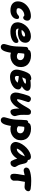

<svg xmlns="http://www.w3.org/2000/svg" viewBox="2066 -2640 835 5007"><g transform="rotate(90 2483.5 -136.5)"><path d="M248 8.8Q194.8 8.8 152.1 -3.9Q109.4 -16.6 81.8 -39.3Q54.2 -62 36.9 -93.3Q19.5 -124.5 16.8 -161.6Q14.2 -198.7 21 -240.2Q37.6 -322.8 95.5 -388.7Q153.3 -454.6 234.4 -489.7Q315.4 -524.9 403.8 -524.9Q459 -524.9 493.2 -494.1Q527.3 -463.4 516.1 -405.8Q508.3 -365.7 485.8 -344.5Q463.4 -323.2 438 -323.2Q426.3 -323.2 418 -327.9Q409.7 -332.5 405.8 -338.1Q401.9 -343.8 395.3 -348.4Q388.7 -353 379.9 -353Q314 -353 260 -311Q206.1 -269 194.8 -215.8Q189.5 -185.1 203.9 -167.5Q218.3 -149.9 267.1 -149.9Q295.4 -149.9 317.4 -157Q339.4 -164.1 352.5 -173.8Q365.7 -183.6 376.7 -193.6Q387.7 -203.6 399.4 -210.7Q411.1 -217.8 424.8 -217.8Q454.1 -217.8 467.5 -198.7Q481 -179.7 473.1 -138.2Q458 -71.3 396.5 -31.2Q335 8.8 248 8.8Z M803.7 9.8Q754.9 9.8 714.8 1Q674.8 -7.8 647.7 -23.9Q620.6 -40 600.8 -62.3Q581.1 -84.5 572.5 -111.1Q564 -137.7 561.8 -168Q559.6 -198.2 567.4 -230Q578.1 -285.2 610.1 -338.1Q642.1 -391.1 688.2 -432.6Q734.4 -474.1 796.6 -499.5Q858.9 -524.9 924.8 -524.9Q1015.6 -524.9 1061.5 -474.6Q1107.4 -424.3 1090.3 -338.9Q1082 -297.4 1055.9 -266.6Q1029.8 -235.8 991.9 -219Q954.1 -202.1 912.6 -194.1Q871.1 -186 824.7 -186Q759.3 -186 727.5 -207Q721.7 -174.3 740.7 -153.1Q759.8 -131.8 808.6 -131.8Q851.1 -131.8 887 -138.7Q922.9 -145.5 945.8 -155.5Q968.8 -165.5 987.5 -175.5Q1006.3 -185.5 1022.7 -192.4Q1039.1 -199.2 1052.7 -199.2Q1082.5 -199.2 1093.5 -177.2Q1104.5 -155.3 1098.6 -125Q1086.9 -66.9 1005.4 -28.6Q923.8 9.8 803.7 9.8ZM897.5 -374Q857.4 -374 820.3 -349.9Q783.2 -325.7 757.8 -284.2Q796.9 -280.8 800.8 -280.8Q844.7 -280.8 885.7 -297.4Q926.8 -314 931.6 -337.9Q934.6 -356.4 926.5 -365.2Q918.5 -374 897.5 -374Z M1203.6 261.2Q1167.5 261.2 1144 232.2Q1120.6 203.1 1131.3 150.9Q1137.7 119.1 1152.3 75Q1167 30.8 1173.3 -2Q1186.5 -67.4 1190.7 -136.5Q1194.8 -205.6 1196.3 -278.6Q1197.8 -351.6 1204.6 -405.8Q1207.5 -427.7 1225.8 -441.9Q1244.1 -456.1 1269.5 -456.1H1274.4Q1288.6 -496.6 1325.2 -512.2Q1361.8 -527.8 1427.2 -527.8Q1502.9 -527.8 1564.5 -503.9Q1626 -480 1665.8 -437.5Q1705.6 -395 1721.2 -333.5Q1736.8 -272 1722.7 -200.2Q1711.4 -141.1 1670.9 -93.3Q1630.4 -45.4 1569.1 -17.8Q1507.8 9.8 1438.5 9.8Q1391.6 9.8 1354.5 -3.9Q1354 1 1346.2 45.9Q1341.3 70.8 1336.9 89.1Q1332.5 107.4 1325.4 131.3Q1318.4 155.3 1310.8 172.4Q1303.2 189.5 1292.2 207.3Q1281.2 225.1 1268.8 236.1Q1256.3 247.1 1239.7 254.2Q1223.1 261.2 1203.6 261.2ZM1415.5 -353Q1409.2 -353 1397.2 -351.8Q1385.3 -350.6 1379.4 -350.1Q1367.2 -287.6 1363.3 -191.9Q1378.4 -180.7 1386.2 -175.8Q1394 -170.9 1410.4 -165Q1426.8 -159.2 1443.4 -159.2Q1533.2 -159.2 1545.4 -227.1Q1556.6 -281.7 1517.6 -317.4Q1478.5 -353 1415.5 -353Z M1989.3 20Q1881.3 20 1830.8 -42.2Q1780.3 -104.5 1801.3 -211.9Q1815.9 -283.7 1844 -362.1Q1872.1 -440.4 1908.2 -484.9Q1925.8 -506.3 1961.7 -520.3Q1997.6 -534.2 2032.2 -534.2Q2064 -534.2 2072.3 -511.2Q2135.3 -520 2202.1 -520Q2249.5 -520 2283.7 -509.8Q2317.9 -499.5 2336.2 -475.1Q2354.5 -450.7 2347.2 -414.1Q2340.3 -381.3 2309.8 -348.4Q2279.3 -315.4 2228 -287.1Q2327.6 -257.8 2310.1 -168Q2299.3 -116.2 2251 -72.8Q2202.6 -29.3 2132.8 -4.6Q2063 20 1989.3 20ZM2119.1 -397Q2078.6 -397 2036.1 -384.8Q2012.7 -340.8 1996.1 -299.8Q2042.5 -305.2 2099.1 -331.8Q2155.8 -358.4 2160.2 -378.9Q2163.1 -397 2119.1 -397ZM1962.9 -190.9Q1959 -168.5 1960.7 -149.9Q1962.4 -131.3 1974.6 -119.6Q1986.8 -107.9 2007.8 -107.9Q2043.5 -107.9 2078.1 -128.4Q2112.8 -148.9 2136.2 -182.1Q2107.4 -190.4 2056.6 -198.7Q2005.9 -207 1967.3 -210Q1966.8 -207.5 1965.1 -201.2Q1963.4 -194.8 1962.9 -190.9Z M2529.8 13.2Q2495.1 13.2 2468.5 2Q2441.9 -9.3 2426.3 -28.6Q2410.6 -47.9 2401.6 -74Q2392.6 -100.1 2393.1 -130.4Q2393.6 -160.6 2399.4 -192.9Q2412.6 -257.3 2435.3 -336.2Q2458 -415 2474.6 -456.1Q2486.8 -489.3 2509 -507.6Q2531.2 -525.9 2554.7 -525.9Q2594.2 -525.9 2620.4 -501.2Q2646.5 -476.6 2640.6 -445.8Q2637.2 -427.7 2610.4 -350.3Q2583.5 -272.9 2574.7 -229Q2565.4 -182.6 2569.8 -170.9Q2573.2 -162.6 2581.5 -162.1Q2618.2 -162.1 2693.4 -274.9Q2714.8 -305.7 2738.5 -346.7Q2762.2 -387.7 2778.3 -416.5Q2794.4 -445.3 2812.7 -472.7Q2831.1 -500 2851.1 -513.9Q2871.1 -527.8 2893.6 -527.8Q2938 -527.8 2958 -504.4Q2978 -481 2975.6 -442.9Q2974.1 -405.3 2974.4 -339.6Q2974.6 -273.9 2976.6 -248Q2979.5 -213.9 2989 -182.1Q2998.5 -150.4 3004.2 -128.2Q3009.8 -106 3005.4 -84Q2998 -47.4 2965.6 -19.3Q2933.1 8.8 2895.5 8.8Q2873 8.8 2857.7 -2.2Q2842.3 -13.2 2833 -36.4Q2823.7 -59.6 2819.1 -88.4Q2814.5 -117.2 2811.5 -160.2Q2809.6 -200.2 2809.6 -221.2Q2802.7 -210.4 2773.4 -159.2Q2729.5 -84.5 2662.1 -35.6Q2594.7 13.2 2529.8 13.2Z M3112.3 261.2Q3076.2 261.2 3052.7 232.2Q3029.3 203.1 3040 150.9Q3046.4 119.1 3061 75Q3075.7 30.8 3082 -2Q3095.2 -67.4 3099.4 -136.5Q3103.5 -205.6 3105 -278.6Q3106.4 -351.6 3113.3 -405.8Q3116.2 -427.7 3134.5 -441.9Q3152.8 -456.1 3178.2 -456.1H3183.1Q3197.3 -496.6 3233.9 -512.2Q3270.5 -527.8 3335.9 -527.8Q3411.6 -527.8 3473.1 -503.9Q3534.7 -480 3574.5 -437.5Q3614.3 -395 3629.9 -333.5Q3645.5 -272 3631.3 -200.2Q3620.1 -141.1 3579.6 -93.3Q3539.1 -45.4 3477.8 -17.8Q3416.5 9.8 3347.2 9.8Q3300.3 9.8 3263.2 -3.9Q3262.7 1 3254.9 45.9Q3250 70.8 3245.6 89.1Q3241.2 107.4 3234.1 131.3Q3227.1 155.3 3219.5 172.4Q3211.9 189.5 3200.9 207.3Q3189.9 225.1 3177.5 236.1Q3165 247.1 3148.4 254.2Q3131.8 261.2 3112.3 261.2ZM3324.2 -353Q3317.9 -353 3305.9 -351.8Q3293.9 -350.6 3288.1 -350.1Q3275.9 -287.6 3272 -191.9Q3287.1 -180.7 3294.9 -175.8Q3302.7 -170.9 3319.1 -165Q3335.4 -159.2 3352.1 -159.2Q3441.9 -159.2 3454.1 -227.1Q3465.3 -281.7 3426.3 -317.4Q3387.2 -353 3324.2 -353Z M3833 9.8Q3753.9 9.8 3712.6 -41.3Q3671.4 -92.3 3686 -163.1Q3698.7 -227.1 3739.7 -293.2Q3780.8 -359.4 3834.5 -410.2Q3888.2 -460.9 3951.7 -493.4Q4015.1 -525.9 4070.3 -525.9Q4107.9 -525.9 4130.4 -504.9Q4152.8 -483.9 4152.3 -445.8Q4187.5 -444.3 4211.7 -419.4Q4235.8 -394.5 4242.2 -361.8Q4247.1 -344.2 4256.6 -303Q4266.1 -261.7 4271.5 -243.2Q4276.9 -224.6 4290.8 -194.3Q4304.7 -164.1 4324.2 -137.2Q4333.5 -124.5 4335 -106.2Q4336.4 -87.9 4329.8 -68.4Q4323.2 -48.8 4310.8 -31.7Q4298.3 -14.6 4276.6 -3.9Q4254.9 6.8 4229 6.8Q4190.9 6.8 4175.3 -22Q4135.3 -93.3 4117.2 -168Q4007.3 9.8 3833 9.8ZM3874 -158.2Q3920.4 -158.2 3970.9 -212.9Q4021.5 -267.6 4059.1 -367.2Q3988.3 -340.3 3932.4 -283.2Q3876.5 -226.1 3854 -159.2Q3859.9 -158.2 3874 -158.2Z M4591.8 12.2Q4536.6 12.2 4520 -29.8Q4499.5 -86.9 4532.7 -255.9Q4546.4 -328.1 4549.8 -361.8Q4526.9 -357.4 4499.3 -350.6Q4471.7 -343.8 4453.6 -339.8Q4435.5 -335.9 4420.9 -335.9Q4387.2 -335.9 4365.7 -360.4Q4344.2 -384.8 4351.6 -418.9Q4361.8 -469.7 4418 -490.2Q4524.9 -533.2 4697.8 -533.2Q4812 -533.2 4904.8 -518.1Q4938.5 -512.7 4955.1 -493.2Q4971.7 -473.6 4965.8 -442.9Q4958.5 -408.7 4929 -383.8Q4899.4 -358.9 4856.9 -358.9Q4844.7 -358.9 4797.6 -363.3Q4750.5 -367.7 4722.7 -369.1Q4710 -293.5 4696.8 -222.2Q4688.5 -178.7 4691.2 -129.2Q4693.8 -79.6 4690.9 -66.9Q4684.6 -36.1 4656.2 -12Q4627.9 12.2 4591.8 12.2Z"/></g></svg>

Font: Shantell Sans Normal
Style: Italic
Weight: 800
Italic angle: -11.31°
Designer: Stephen Nixon, Anya Danilova, Shantell Martin
Foundry: Arrow Type
Version: Version 1.006;[559af2be0]